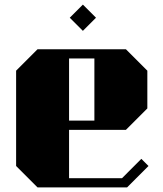

<svg xmlns="http://www.w3.org/2000/svg" viewBox="-20 -814 710 834"><path d="M340 -680 397 -737 340 -794 283 -737ZM143 0H532L625 -93L594 -124L510 -40H280V-250H527L620 -343V-507L527 -600H143L50 -507V-93ZM280 -560H390V-290H280Z"/></svg>

Font: Kumar One
Style: Regular
Weight: 400
Designer: Parimal Parmar
Foundry: Indian Type Foundry
Version: Version 1.001;PS 1.001;hotconv 1.0.88;makeotf.lib2.5.647800